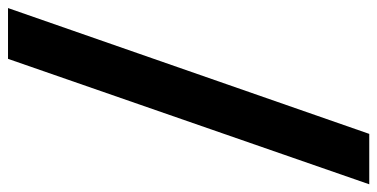

<svg xmlns="http://www.w3.org/2000/svg" viewBox="-288 -596 964 491"><g transform="rotate(-90 194.5 -350.0)"><path d="M290 -812H419.9L98.1 111.8H-30.8Z"/></g></svg>

Font: Montserrat-SemiBold
Style: Regular
Weight: 600
Designer: Julieta Ulanovsky
Foundry: Julieta Ulanovsky
Version: Version 6.001